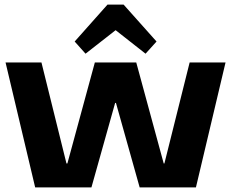

<svg xmlns="http://www.w3.org/2000/svg" viewBox="-20 -810 999 830"><path d="M4 -540H159.2L267.3 -103.4H271.3L390 -540H569L687.7 -103.4H690.7L799.8 -540H955L827 0H583.7L481.3 -364.9H477.7L375.3 0H132ZM302.8 -630.5 444.6 -790H514.4L656.7 -630.5L609.2 -577.9L435.8 -714.1H524.1L349.8 -577.9Z"/></svg>

Font: Pathway Extreme 8pt Thin
Style: Regular
Weight: 100
Designer: Eduardo Rodriguez Tunni
Foundry: Eduardo Rodriguez Tunni
Version: Version 1.000